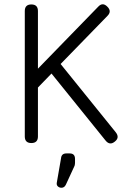

<svg xmlns="http://www.w3.org/2000/svg" viewBox="-20 -675 602 906"><path d="M159 -31Q159 0 128 0Q97 0 97 -31V-623Q97 -654 128 -654Q159 -654 159 -623V-351L443 -643Q464 -666 486 -644Q509 -622 487 -600L266 -373L526 -51Q546 -26 522 -7Q498 13 478 -12L223 -328L159 -262ZM270 211Q260 211 253 204.5Q246 198 248 187L268 72Q270 49 293 49H309Q334 49 334 75V93Q334 99 332 107L291 196Q284 211 270 211Z"/></svg>

Font: Jura Medium
Style: Regular
Weight: 500
Designer: Daniel Johnson, Alexei Vanyashin
Foundry: Daniel Johnson
Version: Version 5.103